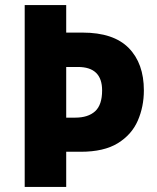

<svg xmlns="http://www.w3.org/2000/svg" viewBox="-20 -827 618 754"><path d="M545 -472Q545 -408 521 -353Q497 -298 442.5 -264.5Q388 -231 297 -231H240V-93H77V-807H240V-699H304Q426 -699 485.5 -638.5Q545 -578 545 -472ZM275 -365Q326 -365 353.5 -390Q381 -415 381 -472Q381 -564 286 -564H240V-365Z"/></svg>

Font: Noto Sans Telugu UI SemiCondensed ExtraBold
Style: Regular
Weight: 800
Width: 4
Designer: Jelle Bosma - Monotype Design Team
Foundry: Monotype Imaging Inc.
Version: Version 2.005; ttfautohint (v1.8.4.7-5d5b)